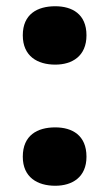

<svg xmlns="http://www.w3.org/2000/svg" viewBox="-20 -583 350 615"><path d="M157 -376C211 -376 257 -403 257 -470C257 -538 211 -563 157 -563C100 -563 53 -538 53 -470C53 -403 100 -376 157 -376ZM157 12C211 12 257 -15 257 -81C257 -150 211 -175 157 -175C100 -175 53 -150 53 -81C53 -15 100 12 157 12Z"/></svg>

Font: Noto Sans Tamil Black
Style: Regular
Weight: 900
Designer: Jelle Bosma - Monotype Design Team
Foundry: Monotype Imaging Inc.
Version: Version 2.004